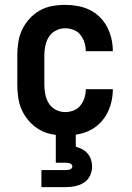

<svg xmlns="http://www.w3.org/2000/svg" viewBox="-20 -548 540 788"><path d="M247 8Q220 8 193 3Q166 -2 142.5 -15.5Q119 -29 100.5 -49.5Q82 -70 70.5 -94.5Q59 -119 55 -146Q51 -173 51 -200V-320Q51 -347 55 -374Q59 -401 70.5 -425.5Q82 -450 100.5 -470.5Q119 -491 142.5 -504.5Q166 -518 193 -523Q220 -528 247 -528Q273 -528 298.5 -523.5Q324 -519 347 -508Q370 -497 388.5 -479Q407 -461 419 -438.5Q431 -416 437 -390.5Q443 -365 443 -340Q443 -339 443 -338.5Q443 -338 443 -338H332Q332 -338 332 -338.5Q332 -339 332 -339Q332 -357 326.5 -374Q321 -391 310 -405Q299 -419 282 -425.5Q265 -432 247 -432Q227 -432 209 -422.5Q191 -413 180.5 -396.5Q170 -380 166 -360Q162 -340 162 -320V-200Q162 -180 166 -160Q170 -140 180.5 -123.5Q191 -107 209 -97.5Q227 -88 247 -88Q265 -88 282 -94.5Q299 -101 310 -115Q321 -129 326.5 -146Q332 -163 332 -181Q332 -181 332 -181.5Q332 -182 332 -182H443Q443 -182 443 -181.5Q443 -181 443 -180Q443 -155 437 -129.5Q431 -104 419 -81.5Q407 -59 388.5 -41Q370 -23 347 -12Q324 -1 298.5 3.5Q273 8 247 8ZM150 220V150H250Q254 150 258.5 149.5Q263 149 267 147.5Q271 146 274 142.5Q277 139 277 135Q277 131 274 127.5Q271 124 267 122.5Q263 121 258.5 120.5Q254 120 250 120H209V0H291V54Q305 58 317.5 64.5Q330 71 339.5 82Q349 93 353.5 107Q358 121 358 135Q358 155 349.5 173Q341 191 324.5 201.5Q308 212 288.5 216Q269 220 250 220Z"/></svg>

Font: Zed Mono
Style: Bold
Weight: 700
Monospace: yes
Designer: Belleve Invis
Foundry: Belleve Invis
Version: Version 1.0.0; ttfautohint (v1.8.4)